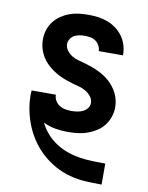

<svg xmlns="http://www.w3.org/2000/svg" viewBox="-84 -589 668 865"><g transform="rotate(10 250.0 -156.5)"><path d="M440 215Q404 215 367.5 213Q331 211 295.5 201.5Q260 192 228 174.5Q196 157 168.5 132.5Q141 108 120 78Q99 48 85 14.5Q71 -19 63.5 -55Q56 -91 56 -127Q56 -132 56.5 -137.5Q57 -143 57 -148H168V-147Q168 -133 175.5 -120.5Q183 -108 195 -100.5Q207 -93 221 -90.5Q235 -88 249 -88Q262 -88 275.5 -90Q289 -92 301 -97.5Q313 -103 321.5 -114Q330 -125 330 -138Q330 -155 319.5 -168Q309 -181 295 -189.5Q281 -198 265.5 -202Q250 -206 234.5 -210.5Q219 -215 203.5 -220.5Q188 -226 173.5 -233Q159 -240 145.5 -249Q132 -258 120 -268.5Q108 -279 98 -292Q88 -305 81 -320Q74 -335 70.5 -350.5Q67 -366 67 -383Q67 -405 73.5 -426Q80 -447 93.5 -465Q107 -483 125.5 -495.5Q144 -508 164.5 -515.5Q185 -523 207 -525.5Q229 -528 251 -528Q274 -528 296 -525Q318 -522 339 -514Q360 -506 378 -492.5Q396 -479 409 -461Q422 -443 428.5 -421Q435 -399 435 -377V-375H324Q324 -388 317.5 -400Q311 -412 300.5 -419.5Q290 -427 277 -429.5Q264 -432 251 -432Q239 -432 226.5 -430Q214 -428 203 -422Q192 -416 185 -405Q178 -394 178 -382Q178 -366 188 -352.5Q198 -339 212 -330.5Q226 -322 242 -318Q258 -314 273.5 -309.5Q289 -305 304.5 -299.5Q320 -294 334.5 -287Q349 -280 362.5 -271.5Q376 -263 388 -252Q400 -241 410 -228Q420 -215 427 -200.5Q434 -186 437.5 -170Q441 -154 441 -138Q441 -115 433.5 -93.5Q426 -72 412 -54Q398 -36 378.5 -24Q359 -12 338 -4.5Q317 3 294 5.5Q271 8 249 8Q220 8 191.5 3Q163 -2 137 -15Q150 12 169.5 34Q189 56 213.5 72Q238 88 266 98Q294 108 323 112.5Q352 117 381.5 118Q411 119 440 119H441V215Z"/></g></svg>

Font: Iosevka Curly
Style: Bold
Weight: 700
Monospace: yes
Designer: Belleve Invis
Foundry: Belleve Invis
Version: Version 22.1.2; ttfautohint (v1.8.4)